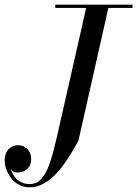

<svg xmlns="http://www.w3.org/2000/svg" viewBox="-50 -770 586 820"><path d="M-4.9 -52Q-2.4 -41 3.4 -29.8Q9.3 -18.6 18.8 -7.9Q28.3 2.7 43.2 9.4Q58.1 16.1 75.9 16.1Q91.1 16.1 103.5 10.9Q116 5.6 126.6 -6.3Q137.2 -18.3 145.9 -34.2Q154.5 -50 163 -74.6Q171.4 -99.1 178.5 -125.9Q185.5 -152.6 194.1 -189.9L317.9 -736.1H186V-750H516.1V-736.1H412.8L284.9 -168.9Q283 -165.5 278.8 -158.2Q270.3 -143.3 265.6 -135.1Q261 -127 251.5 -111.2Q241.9 -95.5 235 -85.7Q228 -75.9 217.5 -61.2Q207 -46.4 198 -36.9Q189 -27.3 177.2 -15.7Q165.5 -4.2 154.2 3.2Q142.8 10.5 130.1 17.2Q117.4 23.9 103.8 27Q90.1 30 75.9 30Q52 30 31.4 19.2Q10.7 8.3 -2.3 -8.8Q-15.4 -25.9 -22.7 -45.9Q-30 -65.9 -30 -85Q-30 -115.2 -13.3 -132.6Q3.4 -149.9 27.1 -149.9Q36.9 -149.9 46.4 -146.4Q55.9 -142.8 64.3 -136Q72.8 -129.2 77.9 -117.4Q83 -105.7 83 -91.1Q83 -63.2 65.9 -48.1Q48.8 -33 23.9 -33Q13.7 -33 5.9 -38.2Q-2 -43.5 -4.9 -52Z"/></svg>

Font: Bodoni* 16
Style: Italic
Weight: 400
Italic angle: -13°
Version: Version 2.000